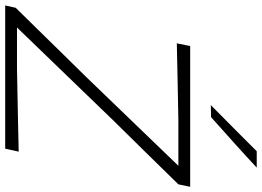

<svg xmlns="http://www.w3.org/2000/svg" viewBox="-155 -855 1010 740"><g transform="rotate(90 350.0 -485.0)"><path d="M1 0 10 -40.5Q46 -77 92.5 -124.5Q139 -172 187 -221Q235 -270 276 -311.5L619 -667.5H446.5Q379 -666.5 303.5 -664.8Q228 -663 147 -661.5L157.5 -713H700L690.5 -667.5Q629 -605 567.8 -542.2Q506.5 -479.5 445 -417.5L86 -45.5H243Q291 -46.5 349.2 -47.5Q407.5 -48.5 464.2 -49.8Q521 -51 564.5 -52L553 0ZM385 -792.5Q431 -838 474.5 -881.2Q518 -924.5 563 -969.5H626Q579.5 -926 530.2 -881.8Q481 -837.5 431.5 -793.5Z"/></g></svg>

Font: Commissioner Loud ExtraLight
Style: Italic
Weight: 200
Italic angle: -12°
Designer: Kostas Bartsokas
Foundry: Kostas Bartsokas
Version: Version 1.000; ttfautohint (v1.8.3)